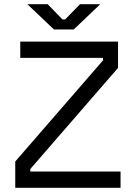

<svg xmlns="http://www.w3.org/2000/svg" viewBox="-20 -899 636 919"><path d="M77 -622V-700H545V-574L125 -90V-78H557V0H53V-126L473 -610V-622ZM333 -758H238L111 -879H208L279 -806H292L363 -879H460Z"/></svg>

Font: Rilu
Style: Regular
Weight: 500
Designer: Alí Sinisterra
Foundry: Alí Sinisterra
Version: 0.1